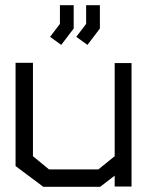

<svg xmlns="http://www.w3.org/2000/svg" viewBox="-20 -720 577 740"><path d="M422 -1V-43L366 0H147L40 -80V-478H107V-118L169 -67H359L422 -118V-477H487V-1ZM173 -578 211 -628V-700H264V-610L216 -547ZM274 -578 312 -628V-700H365V-610L317 -547Z"/></svg>

Font: Turret Road Medium
Style: Regular
Weight: 500
Designer: Noponies
Foundry: Noponies
Version: Version 1.001; ttfautohint (v1.8)